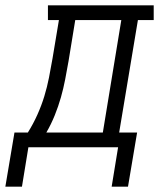

<svg xmlns="http://www.w3.org/2000/svg" viewBox="-80 -550 600 717"><path d="M337 147 361 0H26L2 147H-60L-26 -55H24Q44 -87 59.5 -121.5Q75 -156 85.5 -190.5Q96 -225 103 -260.5Q110 -296 116 -331L140 -475H99V-530H494V-475H435L365 -55H432L398 147ZM304 -55 373 -475H201L176 -322Q170 -288 163.5 -254Q157 -220 147.5 -186.5Q138 -153 124.5 -119.5Q111 -86 93 -55Z"/></svg>

Font: Iosevka Slab Light Oblique
Style: Regular
Weight: 300
Italic angle: -9°
Monospace: yes
Designer: Belleve Invis
Foundry: Belleve Invis
Version: Version 11.1.1; ttfautohint (v1.8.3)